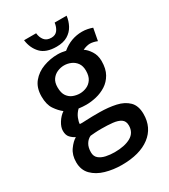

<svg xmlns="http://www.w3.org/2000/svg" viewBox="-239 -863 1093 1239"><g transform="rotate(-30 307.0 -243.5)"><path d="M294 262.5Q231 262.5 174.2 246.2Q117.5 230 81.8 194Q46 158 46 99.5Q46 46.5 72.2 9.8Q98.5 -27 125.5 -42Q105.5 -51.5 89.2 -68.8Q73 -86 73 -118Q73 -146 92.8 -177.5Q112.5 -209 140 -227.5Q112.5 -248.5 88.5 -283.8Q64.5 -319 64.5 -379.5Q64.5 -444.5 98 -485Q131.5 -525.5 183.2 -544.5Q235 -563.5 290 -563.5Q306 -563.5 320.8 -561.5Q335.5 -559.5 349.5 -556Q416 -611.5 499.5 -611.5Q520 -611.5 539.8 -607.5Q559.5 -603.5 575.5 -597.5L558.5 -507Q528 -519 504 -519Q493 -519 478 -515Q463 -511 451 -504.5Q473.5 -491 494.2 -459.2Q515 -427.5 515 -384Q515 -326.5 493.5 -288.8Q472 -251 437.8 -229.2Q403.5 -207.5 364.2 -198.2Q325 -189 290 -189Q278 -189 262.2 -190Q246.5 -191 233 -193Q210.5 -171 200 -145Q189.5 -119 189.5 -102Q200 -100.5 239.8 -102.8Q279.5 -105 338.5 -104.5Q403.5 -104 458 -92Q512.5 -80 545.5 -47.5Q578.5 -15 578.5 47Q578.5 148 503.2 205.2Q428 262.5 294 262.5ZM290 -272.5Q315.5 -272.5 340 -283Q364.5 -293.5 380.5 -317.2Q396.5 -341 396.5 -381Q396.5 -416 380.8 -438Q365 -460 340.5 -470.5Q316 -481 290 -481Q264.5 -481 240 -470.5Q215.5 -460 199.5 -437.8Q183.5 -415.5 183.5 -379Q183.5 -336.5 200 -313.5Q216.5 -290.5 241 -281.5Q265.5 -272.5 290 -272.5ZM294.5 168Q369.5 168 414.5 142.8Q459.5 117.5 459.5 63.5Q459.5 31 437.5 16.2Q415.5 1.5 378 -2.5Q340.5 -6.5 294 -6.5Q266 -6.5 244.2 -4.8Q222.5 -3 212 -2Q189.5 8 175 31.8Q160.5 55.5 160.5 92Q160.5 122 180.2 138.5Q200 155 230.8 161.5Q261.5 168 294.5 168ZM310.5 -609Q232.5 -609 194.5 -648.8Q156.5 -688.5 148.5 -750.5H238.5Q241.5 -719 258.5 -697.5Q275.5 -676 310.5 -676Q341 -676 356.8 -697.5Q372.5 -719 376.5 -750.5H465.5Q461 -713 443.5 -680.5Q426 -648 393.5 -628.5Q361 -609 310.5 -609Z"/></g></svg>

Font: Junction SemiBold
Style: Regular
Weight: 600
Designer: Caroline Hadilaksono
Foundry: Caroline Hadilaksono, Tyler Finck, The League of Moveable Type
Version: Version 2.000; ttfautohint (v1.8.3)